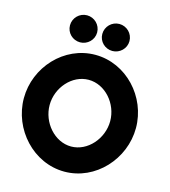

<svg xmlns="http://www.w3.org/2000/svg" viewBox="-137 -1056 1050 1188"><g transform="rotate(15 388.0 -462.5)"><path d="M186 -861C186 -813 225 -775 273 -775C320 -775 360 -813 360 -861C360 -910 320 -948 273 -948C225 -948 186 -909 186 -861ZM393 -861C393 -813 432 -775 480 -775C527 -775 567 -813 567 -861C567 -910 527 -948 480 -948C432 -948 393 -909 393 -861ZM192 -352C192 -464 280 -565 386 -565C492 -565 580 -464 580 -352C580 -240 492 -138 386 -138C280 -138 192 -240 192 -352ZM27 -352C27 -153 187 23 386 23C585 23 745 -153 745 -352C745 -551 585 -725 386 -725C187 -725 27 -551 27 -352Z"/></g></svg>

Font: Bluebird
Style: SfBd
Weight: 700
Designer: Jasper
Foundry: Cannot Into Space Fonts
Version: Version 0.98